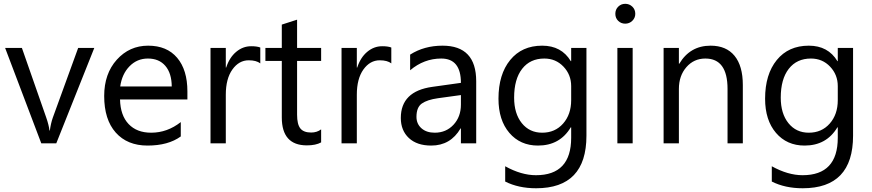

<svg xmlns="http://www.w3.org/2000/svg" viewBox="-20 -751 4571 1006"><path d="M474.1 -500 274.9 0H196.3L6.8 -500H94.7L221.7 -136.7Q235.8 -96.7 239.3 -66.9H241.2Q246.1 -104.5 256.8 -134.8L389.6 -500Z M961.9 -230H608.9Q610.8 -146.5 653.8 -101.1Q696.8 -55.7 772 -55.7Q856.4 -55.7 927.2 -111.3V-36.1Q861.3 11.7 752.9 11.7Q647 11.7 586.4 -56.4Q525.9 -124.5 525.9 -248Q525.9 -364.7 592 -438.2Q658.2 -511.7 756.3 -511.7Q854.5 -511.7 908.2 -448.2Q961.9 -384.8 961.9 -272ZM879.9 -297.9Q879.4 -367.2 846.4 -405.8Q813.5 -444.3 754.9 -444.3Q698.2 -444.3 658.7 -403.8Q619.1 -363.3 609.9 -297.9Z M1343.8 -418.9Q1322.8 -435.1 1283.2 -435.1Q1231.9 -435.1 1197.5 -386.7Q1163.1 -338.4 1163.1 -254.9V0H1083V-500H1163.1V-397H1165Q1182.1 -449.7 1217.3 -479.2Q1252.4 -508.8 1295.9 -508.8Q1327.1 -508.8 1343.8 -502Z M1662.6 -4.9Q1634.3 10.7 1587.9 10.7Q1456.5 10.7 1456.5 -135.7V-431.6H1370.6V-500H1456.5V-622.1L1536.6 -647.9V-500H1662.6V-431.6H1536.6V-149.9Q1536.6 -99.6 1553.7 -78.1Q1570.8 -56.6 1610.4 -56.6Q1640.6 -56.6 1662.6 -73.2Z M2030.3 -418.9Q2009.3 -435.1 1969.7 -435.1Q1918.5 -435.1 1884 -386.7Q1849.6 -338.4 1849.6 -254.9V0H1769.5V-500H1849.6V-397H1851.6Q1868.7 -449.7 1903.8 -479.2Q1939 -508.8 1982.4 -508.8Q2013.7 -508.8 2030.3 -502Z M2475.1 0H2395V-78.1H2393.1Q2340.8 11.7 2239.3 11.7Q2164.6 11.7 2122.3 -27.8Q2080.1 -67.4 2080.1 -132.8Q2080.1 -272.9 2245.1 -295.9L2395 -316.9Q2395 -444.3 2292 -444.3Q2201.7 -444.3 2128.9 -382.8V-464.8Q2202.6 -511.7 2298.8 -511.7Q2475.1 -511.7 2475.1 -325.2ZM2395 -252.9 2274.4 -236.3Q2218.8 -228.5 2190.4 -208.7Q2162.1 -189 2162.1 -138.7Q2162.1 -102.1 2188.2 -78.9Q2214.4 -55.7 2257.8 -55.7Q2317.4 -55.7 2356.2 -97.4Q2395 -139.2 2395 -203.1Z M3052.7 -40Q3052.7 235.4 2789.1 235.4Q2696.3 235.4 2627 200.2V120.1Q2711.4 167 2788.1 167Q2972.7 167 2972.7 -29.3V-84H2970.7Q2913.6 11.7 2798.8 11.7Q2705.6 11.7 2648.7 -54.9Q2591.8 -121.6 2591.8 -233.9Q2591.8 -361.3 2653.1 -436.5Q2714.4 -511.7 2820.8 -511.7Q2921.9 -511.7 2970.7 -430.7H2972.7V-500H3052.7ZM2972.7 -226.1V-299.8Q2972.7 -359.4 2932.4 -401.9Q2892.1 -444.3 2832 -444.3Q2757.8 -444.3 2715.8 -390.4Q2673.8 -336.4 2673.8 -239.3Q2673.8 -155.8 2714.1 -105.7Q2754.4 -55.7 2820.8 -55.7Q2888.2 -55.7 2930.4 -103.5Q2972.7 -151.4 2972.7 -226.1Z M3255.9 -627Q3234.4 -627 3219.2 -641.6Q3204.1 -656.2 3204.1 -678.7Q3204.1 -701.2 3219.2 -716.1Q3234.4 -731 3255.9 -731Q3277.8 -731 3293.2 -716.1Q3308.6 -701.2 3308.6 -678.7Q3308.6 -657.2 3293.2 -642.1Q3277.8 -627 3255.9 -627ZM3294.9 0H3214.8V-500H3294.9Z M3872.1 0H3792V-285.2Q3792 -444.3 3675.8 -444.3Q3615.7 -444.3 3576.4 -399.2Q3537.1 -354 3537.1 -285.2V0H3457V-500H3537.1V-417H3539.1Q3595.7 -511.7 3703.1 -511.7Q3785.2 -511.7 3828.6 -458.7Q3872.1 -405.8 3872.1 -305.7Z M4449.7 -40Q4449.7 235.4 4186 235.4Q4093.3 235.4 4023.9 200.2V120.1Q4108.4 167 4185.1 167Q4369.6 167 4369.6 -29.3V-84H4367.7Q4310.5 11.7 4195.8 11.7Q4102.5 11.7 4045.7 -54.9Q3988.8 -121.6 3988.8 -233.9Q3988.8 -361.3 4050 -436.5Q4111.3 -511.7 4217.8 -511.7Q4318.8 -511.7 4367.7 -430.7H4369.6V-500H4449.7ZM4369.6 -226.1V-299.8Q4369.6 -359.4 4329.3 -401.9Q4289.1 -444.3 4229 -444.3Q4154.8 -444.3 4112.8 -390.4Q4070.8 -336.4 4070.8 -239.3Q4070.8 -155.8 4111.1 -105.7Q4151.4 -55.7 4217.8 -55.7Q4285.2 -55.7 4327.4 -103.5Q4369.6 -151.4 4369.6 -226.1Z"/></svg>

Font: Segoe UI Historic
Style: Regular
Weight: 400
Foundry: Microsoft Corporation
Version: Version 1.03